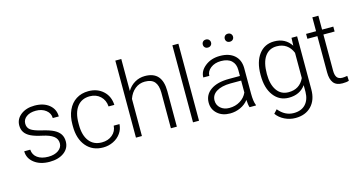

<svg xmlns="http://www.w3.org/2000/svg" viewBox="-94 -1173 3394 1806"><g transform="rotate(-15 1603.0 -270.0)"><path d="M392.6 -134.3Q392.6 -177.7 357.7 -204.1Q322.8 -230.5 252.4 -245.4Q182.1 -260.3 143.3 -279.5Q104.5 -298.8 85.7 -326.7Q66.9 -354.5 66.9 -394Q66.9 -456.5 119.1 -497.3Q171.4 -538.1 252.9 -538.1Q341.3 -538.1 394.8 -494.4Q448.2 -450.7 448.2 -380.4H389.6Q389.6 -426.8 350.8 -457.5Q312 -488.3 252.9 -488.3Q195.3 -488.3 160.4 -462.6Q125.5 -437 125.5 -396Q125.5 -356.4 154.5 -334.7Q183.6 -313 260.5 -294.9Q337.4 -276.9 375.7 -256.3Q414.1 -235.8 432.6 -207Q451.2 -178.2 451.2 -137.2Q451.2 -70.3 397.2 -30.3Q343.3 9.8 256.3 9.8Q164.1 9.8 106.7 -34.9Q49.3 -79.6 49.3 -147.9H107.9Q111.3 -96.7 151.1 -68.1Q190.9 -39.6 256.3 -39.6Q317.4 -39.6 355 -66.4Q392.6 -93.3 392.6 -134.3Z M777.8 -39.6Q838.9 -39.6 880.1 -74Q921.4 -108.4 924.8 -163.1H981Q978.5 -114.7 950.7 -75Q922.9 -35.2 876.7 -12.7Q830.6 9.8 777.8 9.8Q673.8 9.8 613 -62.5Q552.2 -134.8 552.2 -256.8V-274.4Q552.2 -352.5 579.6 -412.6Q606.9 -472.7 658 -505.4Q709 -538.1 777.3 -538.1Q864.3 -538.1 920.7 -486.3Q977.1 -434.6 981 -350.1H924.8Q920.9 -412.1 880.1 -450.2Q839.4 -488.3 777.3 -488.3Q698.2 -488.3 654.5 -431.2Q610.8 -374 610.8 -271V-253.9Q610.8 -152.8 654.5 -96.2Q698.2 -39.6 777.8 -39.6Z M1155.8 -439Q1184.6 -486.3 1229.5 -512.2Q1274.4 -538.1 1327.6 -538.1Q1412.6 -538.1 1454.1 -490.2Q1495.6 -442.4 1496.1 -346.7V0H1438V-347.2Q1437.5 -418 1408 -452.6Q1378.4 -487.3 1313.5 -487.3Q1259.3 -487.3 1217.5 -453.4Q1175.8 -419.4 1155.8 -361.8V0H1097.7V-750H1155.8Z M1711.9 0H1653.3V-750H1711.9Z M1843.3 0ZM2204.1 0Q2195.3 -24.9 2192.9 -73.7Q2162.1 -33.7 2114.5 -12Q2066.9 9.8 2013.7 9.8Q1937.5 9.8 1890.4 -32.7Q1843.3 -75.2 1843.3 -140.1Q1843.3 -217.3 1907.5 -262.2Q1971.7 -307.1 2086.4 -307.1H2192.4V-367.2Q2192.4 -423.8 2157.5 -456.3Q2122.6 -488.8 2055.7 -488.8Q1994.6 -488.8 1954.6 -457.5Q1914.6 -426.3 1914.6 -382.3L1856 -382.8Q1856 -445.8 1914.6 -491.9Q1973.1 -538.1 2058.6 -538.1Q2147 -538.1 2198 -493.9Q2249 -449.7 2250.5 -370.6V-120.6Q2250.5 -43.9 2266.6 -5.9V0ZM2020.5 -42Q2079.1 -42 2125.2 -70.3Q2171.4 -98.6 2192.4 -146V-262.2H2087.9Q2000.5 -261.2 1951.2 -230.2Q1901.9 -199.2 1901.9 -145Q1901.9 -100.6 1934.8 -71.3Q1967.8 -42 2020.5 -42ZM1931.2 -681.6Q1931.2 -698.2 1941.9 -709.7Q1952.6 -721.2 1971.2 -721.2Q1989.7 -721.2 2000.7 -709.7Q2011.7 -698.2 2011.7 -681.6Q2011.7 -665.5 2000.7 -654.3Q1989.7 -643.1 1971.2 -643.1Q1952.6 -643.1 1941.9 -654.3Q1931.2 -665.5 1931.2 -681.6ZM2145 -681.2Q2145 -697.8 2155.8 -709.2Q2166.5 -720.7 2185.1 -720.7Q2203.6 -720.7 2214.6 -709.2Q2225.6 -697.8 2225.6 -681.2Q2225.6 -665 2214.6 -653.8Q2203.6 -642.6 2185.1 -642.6Q2166.5 -642.6 2155.8 -653.8Q2145 -665 2145 -681.2Z M2382.8 -269Q2382.8 -393.1 2437.7 -465.6Q2492.7 -538.1 2586.9 -538.1Q2694.8 -538.1 2751 -452.1L2753.9 -528.3H2808.6V-10.7Q2808.6 91.3 2751.5 150.9Q2694.3 210.4 2596.7 210.4Q2541.5 210.4 2491.5 185.8Q2441.4 161.1 2412.6 120.1L2445.3 85Q2507.3 161.1 2592.8 161.1Q2666 161.1 2707 117.9Q2748 74.7 2749.5 -2V-68.4Q2693.4 9.8 2585.9 9.8Q2494.1 9.8 2438.5 -63.5Q2382.8 -136.7 2382.8 -261.2ZM2441.9 -258.8Q2441.9 -157.7 2482.4 -99.4Q2522.9 -41 2596.7 -41Q2704.6 -41 2749.5 -137.7V-383.3Q2729 -434.1 2690.4 -460.7Q2651.9 -487.3 2597.7 -487.3Q2523.9 -487.3 2482.9 -429.4Q2441.9 -371.6 2441.9 -258.8Z M3051.8 -663.6V-528.3H3161.1V-480.5H3051.8V-128.4Q3051.8 -84.5 3067.6 -63Q3083.5 -41.5 3120.6 -41.5Q3135.3 -41.5 3168 -46.4L3170.4 1.5Q3147.5 9.8 3107.9 9.8Q3047.9 9.8 3020.5 -25.1Q2993.2 -60.1 2993.2 -127.9V-480.5H2896V-528.3H2993.2V-663.6Z"/></g></svg>

Font: Roboto Light
Style: Regular
Weight: 300
Designer: Google
Version: Version 2.134; 2016; ttfautohint (v1.6)